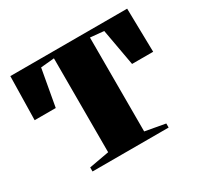

<svg xmlns="http://www.w3.org/2000/svg" viewBox="-114 -641 810 780"><g transform="rotate(-30 291.0 -251.0)"><path d="M112.5 0V-19L206.5 -36V-476.5L143 -470.5L112 -298H13L17 -502.5H565L569 -298H470L439 -470.5L375.5 -476.5V-36L469.5 -19V0Z"/></g></svg>

Font: Merriweather 144pt Black
Style: Regular
Weight: 900
Version: Version 2.100